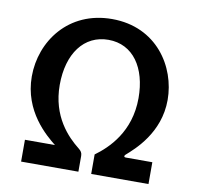

<svg xmlns="http://www.w3.org/2000/svg" viewBox="-81 -817 928 901"><g transform="rotate(10 383.0 -366.5)"><path d="M382 -634C500 -634 568 -533 568 -389C568 -228 473 -138 411 -93V0H684V-104H557C549 -104 547 -110 553 -116C594 -152 704 -247 704 -404C704 -562 595 -733 382 -733C174 -733 57 -570 57 -403C57 -236 175 -140 220 -104H77V0H350V-75C350 -90 344 -98 333 -107C277 -151 193 -236 193 -386C193 -536 266 -634 382 -634Z"/></g></svg>

Font: United Sans SemiBold
Style: Regular
Weight: 600
Designer: Pablo Impallari, Rodrigo Fuenzalida (Modified by Dan O. Williams)
Version: Version 1.000;PS 001.000;hotconv 1.0.88;makeotf.lib2.5.64775